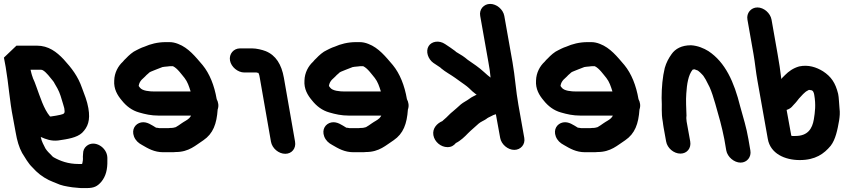

<svg xmlns="http://www.w3.org/2000/svg" viewBox="-46 -773 4399 980"><path d="M110 -417 114 -400C116 -393 118 -385 121 -378C122 -375 122 -373 123 -372C128 -362 133 -349 139 -332C159 -278 177 -217 209 -179C212 -178 214 -178 217 -179C233 -181 248 -184 262 -187C285 -192 286 -196 282 -221C281 -226 279 -233 276 -242C268 -269 260 -299 247 -322L232 -348C231 -351 228 -356 222 -363C211 -377 190 -404 175 -413C172 -415 168 -417 164 -417ZM-17 -431 -26 -479 38 -540H142C202 -540 243 -508 279 -470C320 -425 352 -384 373 -323C385 -291 399 -257 405 -221C416 -158 402 -124 373 -95C346 -70 299 -63 251 -56C216 -52 189 -62 162 -74C167 -48 177 -34 186 -15C195 -1 205 8 216 19C219 23 224 28 228 30C262 49 302 64 355 64H372C372 63 373 62 374 62C377 50 378 41 377 27L378 12C378 -5 384 -18 396 -28C436 -61 501 -21 502 32V46C503 93 494 127 471 155C451 178 434 187 396 187H377C370 187 362 187 355 186L323 183C290 178 266 174 241 162L226 156C219 153 211 149 203 146C169 129 144 109 119 81C98 61 83 33 67 8C51 -21 41 -56 34 -97L20 -173C3 -258 -2 -344 -17 -431Z M927 -306C919 -332 911 -356 896 -375C880 -394 860 -424 837 -435H824C820 -435 816 -435 812 -434L791 -432C788 -431 786 -431 784 -431C774 -427 764 -423 753 -419L738 -413C729 -409 717 -406 711 -398C705 -393 698 -387 694 -382L677 -366C670 -358 664 -349 662 -335V-334C664 -332 665 -330 668 -326C680 -309 717 -306 743 -306ZM1060 -267C1068 -252 1072 -233 1065 -214C1060 -141 1042 -91 992 -57C953 -32 919 3 851 3C842 4 835 4 830 4H788C741 4 710 -15 679 -33C660 -43 646 -56 638 -76C624 -113 645 -142 674 -148C704 -154 729 -134 751 -121H755C760 -120 764 -119 767 -119H809C812 -119 818 -119 825 -120C830 -120 834 -120 839 -121L851 -124C862 -130 870 -136 880 -143C897 -155 907 -158 920 -170L927 -179C928 -180 929 -182 929 -183H764C725 -183 695 -190 664 -199C628 -209 599 -231 576 -260C553 -287 534 -319 537 -362C538 -402 557 -436 581 -458C586 -464 591 -470 597 -475C611 -490 632 -509 651 -517L667 -525C675 -529 683 -532 692 -535C721 -548 758 -558 800 -558H819C833 -558 848 -555 863 -549C916 -529 952 -483 988 -441C1024 -397 1048 -337 1060 -267Z M1337 -50 1280 -376C1278 -390 1277 -391 1273 -401H1271C1268 -402 1265 -402 1263 -403H1201C1168 -403 1134 -431 1128 -464C1122 -497 1146 -526 1179 -526H1241C1263 -526 1292 -519 1310 -512C1362 -491 1391 -444 1403 -376L1460 -50C1466 -16 1444 12 1410 12C1376 12 1343 -16 1337 -50Z M1898 -306C1890 -332 1882 -356 1867 -375C1851 -394 1831 -424 1808 -435H1795C1791 -435 1787 -435 1783 -434L1762 -432C1759 -431 1757 -431 1755 -431C1745 -427 1735 -423 1724 -419L1709 -413C1700 -409 1688 -406 1682 -398C1676 -393 1669 -387 1665 -382L1648 -366C1641 -358 1635 -349 1633 -335V-334C1635 -332 1636 -330 1639 -326C1651 -309 1688 -306 1714 -306ZM2031 -267C2039 -252 2043 -233 2036 -214C2031 -141 2013 -91 1963 -57C1924 -32 1890 3 1822 3C1813 4 1806 4 1801 4H1759C1712 4 1681 -15 1650 -33C1631 -43 1617 -56 1609 -76C1595 -113 1616 -142 1645 -148C1675 -154 1700 -134 1722 -121H1726C1731 -120 1735 -119 1738 -119H1780C1783 -119 1789 -119 1796 -120C1801 -120 1805 -120 1810 -121L1822 -124C1833 -130 1841 -136 1851 -143C1868 -155 1878 -158 1891 -170L1898 -179C1899 -180 1900 -182 1900 -183H1735C1696 -183 1666 -190 1635 -199C1599 -209 1570 -231 1547 -260C1524 -287 1505 -319 1508 -362C1509 -402 1528 -436 1552 -458C1557 -464 1562 -470 1568 -475C1582 -490 1603 -509 1622 -517L1638 -525C1646 -529 1654 -532 1663 -535C1692 -548 1729 -558 1771 -558H1790C1804 -558 1819 -555 1834 -549C1887 -529 1923 -483 1959 -441C1995 -397 2019 -337 2031 -267Z M2528 -692 2570 -455C2583 -382 2587 -309 2600 -238L2630 -69C2636 -36 2612 -8 2579 -8C2546 -8 2513 -36 2507 -69L2485 -190C2474 -187 2470 -185 2461 -180C2451 -175 2443 -172 2435 -165C2425 -158 2407 -151 2397 -142C2379 -125 2361 -111 2343 -93C2327 -76 2304 -54 2281 -43C2270 -30 2258 -22 2238 -22C2204 -22 2172 -49 2166 -83C2160 -119 2186 -144 2212 -155L2215 -158C2221 -163 2226 -168 2232 -173C2243 -183 2252 -194 2264 -203C2279 -215 2291 -227 2306 -240C2319 -251 2337 -259 2350 -269C2363 -279 2373 -282 2387 -290C2386 -291 2384 -292 2382 -293C2371 -301 2360 -311 2348 -323C2334 -336 2318 -346 2303 -357L2278 -375C2256 -391 2227 -406 2206 -424C2203 -427 2200 -430 2196 -432C2186 -439 2176 -445 2166 -452C2139 -471 2125 -511 2142 -538C2157 -562 2195 -569 2226 -548C2244 -536 2261 -525 2278 -512C2280 -509 2283 -507 2287 -505C2305 -495 2325 -482 2341 -468C2370 -448 2399 -429 2426 -404C2438 -392 2447 -386 2458 -377C2456 -401 2452 -429 2447 -455L2405 -692C2399 -725 2423 -753 2456 -753C2489 -753 2522 -725 2528 -692Z M3080 -306C3072 -332 3064 -356 3049 -375C3033 -394 3013 -424 2990 -435H2977C2973 -435 2969 -435 2965 -434L2944 -432C2941 -431 2939 -431 2937 -431C2927 -427 2917 -423 2906 -419L2891 -413C2882 -409 2870 -406 2864 -398C2858 -393 2851 -387 2847 -382L2830 -366C2823 -358 2817 -349 2815 -335V-334C2817 -332 2818 -330 2821 -326C2833 -309 2870 -306 2896 -306ZM3213 -267C3221 -252 3225 -233 3218 -214C3213 -141 3195 -91 3145 -57C3106 -32 3072 3 3004 3C2995 4 2988 4 2983 4H2941C2894 4 2863 -15 2832 -33C2813 -43 2799 -56 2791 -76C2777 -113 2798 -142 2827 -148C2857 -154 2882 -134 2904 -121H2908C2913 -120 2917 -119 2920 -119H2962C2965 -119 2971 -119 2978 -120C2983 -120 2987 -120 2992 -121L3004 -124C3015 -130 3023 -136 3033 -143C3050 -155 3060 -158 3073 -170L3080 -179C3081 -180 3082 -182 3082 -183H2917C2878 -183 2848 -190 2817 -199C2781 -209 2752 -231 2729 -260C2706 -287 2687 -319 2690 -362C2691 -402 2710 -436 2734 -458C2739 -464 2744 -470 2750 -475C2764 -490 2785 -509 2804 -517L2820 -525C2828 -529 2836 -532 2845 -535C2874 -548 2911 -558 2953 -558H2972C2986 -558 3001 -555 3016 -549C3069 -529 3105 -483 3141 -441C3177 -397 3201 -337 3213 -267Z M3661 -5 3651 -63C3646 -89 3637 -128 3630 -154C3614 -208 3597 -281 3576 -328L3556 -367C3550 -376 3547 -382 3544 -386C3539 -392 3518 -415 3510 -415C3506 -416 3503 -418 3500 -419C3498 -419 3495 -419 3492 -418C3491 -418 3490 -418 3489 -417C3467 -390 3460 -343 3457 -296C3454 -262 3457 -216 3458 -182C3455 -165 3461 -139 3464 -123L3477 -51C3483 -17 3461 11 3427 11C3393 11 3360 -17 3354 -51L3341 -123C3340 -131 3338 -140 3337 -151C3328 -199 3334 -227 3331 -273C3331 -327 3336 -381 3347 -426C3355 -454 3367 -476 3382 -497C3401 -524 3433 -542 3481 -542C3515 -540 3546 -527 3570 -512C3656 -455 3701 -355 3732 -230C3748 -172 3764 -122 3774 -63L3784 -5C3790 28 3767 57 3734 57C3701 57 3667 28 3661 -5Z M4091 -313C4089 -314 4085 -314 4082 -314L4079 -312C4059 -303 4046 -284 4032 -270L4021 -256C4017 -251 4011 -244 4004 -237L3995 -227C3988 -220 3979 -215 3969 -212L3993 -80C3995 -80 3997 -80 3998 -79H4014C4077 -79 4100 -116 4108 -164C4114 -201 4119 -238 4110 -289C4108 -301 4104 -313 4091 -313ZM3800 -497 3769 -673C3763 -706 3787 -735 3820 -735C3853 -735 3886 -706 3892 -673L3923 -497C3931 -454 3937 -411 3942 -370C3944 -371 3945 -373 3945 -374L3961 -390C3980 -409 4002 -425 4033 -434C4080 -444 4121 -430 4155 -409C4196 -382 4218 -351 4232 -294C4236 -278 4237 -236 4239 -220C4242 -196 4240 -179 4237 -158C4229 -112 4219 -61 4194 -29C4160 12 4116 44 4036 44C3960 44 3886 11 3873 -64L3820 -362C3812 -405 3808 -452 3800 -497Z"/></svg>

Font: Blanket
Style: ReversedObl
Weight: 700
Foundry: Cannot Into Space Fonts
Version: Version 0.9